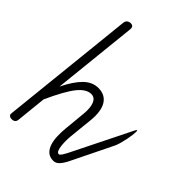

<svg xmlns="http://www.w3.org/2000/svg" viewBox="-280 -1136 1267 1267"><g transform="rotate(45 354.0 -502.0)"><path d="M456 0Q422.5 0 402.2 -18Q382 -36 372.2 -65.8Q362.5 -95.5 361 -132Q359.5 -168.5 363 -205L378 -360.5Q384 -421.5 369.5 -455.5Q355 -489.5 322.5 -489.5Q276 -489.5 230.8 -432.8Q185.5 -376 124.5 -241.5L102.5 -28.5Q101.5 -18.5 96.5 -12Q91.5 -5.5 84 -2.8Q76.5 0 67 0Q54.5 0 46.2 -6.8Q38 -13.5 39.5 -26.5L138.5 -969Q140.5 -988 151.5 -996Q162.5 -1004 176.5 -1004Q189.5 -1004 196.5 -996.5Q203.5 -989 201.5 -971L139 -375.5Q181 -462 226.5 -506.5Q272 -551 327.5 -551Q391 -551 420.8 -502.8Q450.5 -454.5 441 -362.5L424 -198Q422 -179.5 421.8 -155.5Q421.5 -131.5 424 -108.8Q426.5 -86 433 -71.2Q439.5 -56.5 451 -56.5Q462.5 -56.5 468.2 -47Q474 -37.5 474.5 -26.5Q474.5 -16.5 470 -8.2Q465.5 0 456 0ZM451 -56.5Q458.5 -56.5 468.2 -71.2Q478 -86 487.5 -104.5Q497 -123 502 -133.5L695.5 -523Q701 -534 704.5 -534Q708 -534 708 -521.8Q708 -509.5 705.5 -490Q703 -470.5 698.5 -448Q693.5 -423 686.8 -398.8Q680 -374.5 672.5 -359L546.5 -101.5Q540.5 -89 528.2 -64.5Q516 -40 498 -20Q480 0 456 0Q438 0 429.2 -9Q420.5 -18 420.5 -29Q420.5 -36 424 -42.2Q427.5 -48.5 434.5 -52.5Q441.5 -56.5 451 -56.5Z"/></g></svg>

Font: Edu SA Hand Cursive
Style: Regular
Weight: 400
Designer: Tina and Corey Anderson, Eben Sorkin, Mirko Velimirovic
Foundry: Google for Education
Version: Version 2.000